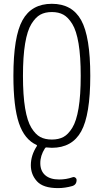

<svg xmlns="http://www.w3.org/2000/svg" viewBox="-20 -760 540 1000"><path d="M310.1 -683.6Q285.2 -697.3 250 -697.3Q214.8 -697.3 189.9 -683.6Q165 -669.9 143.6 -635.3Q122.1 -600.6 110.8 -533.2Q99.6 -465.8 99.6 -364.7Q99.6 -263.7 110.8 -196.3Q122.1 -128.9 143.6 -94.2Q165 -59.6 189.9 -46.4Q214.8 -33.2 250 -33.2Q285.2 -33.2 310.1 -46.4Q335 -59.6 356.4 -94.2Q377.9 -128.9 389.2 -196.3Q400.4 -263.7 400.4 -364.7Q400.4 -465.8 389.2 -533.2Q377.9 -600.6 356.4 -635.3Q335 -669.9 310.1 -683.6ZM170.9 -4.9Q107.4 -33.2 78.6 -118.7Q49.8 -204.1 49.8 -365.2Q49.8 -569.3 97.2 -654.8Q144.5 -740.2 250 -740.2Q355.5 -740.2 402.8 -654.8Q450.2 -569.3 450.2 -365.2Q450.2 -161.1 402.8 -75.7Q355.5 9.8 250 9.8Q239.3 9.8 220.7 7.8Q216.8 7.8 213.9 12.7Q189.5 50.8 189.9 90.8Q190.4 130.9 215.8 152.8Q241.2 174.8 288.1 174.8Q325.2 174.8 358.4 163.1Q365.2 160.2 372.1 165Q378.9 169.9 378.9 177.7Q378.9 202.1 356.4 209Q318.4 219.7 282.2 219.7Q205.1 219.7 172.9 184.6Q140.6 149.4 140.6 100.6Q140.6 48.8 171.9 1Q173.8 -2.9 170.9 -4.9Z"/></svg>

Font: Rounded-L Mgen+ 1mn light
Style: Regular
Weight: 200
Designer: [Source Han Sans]
Ryoko NISHIZUKA  (kana & ideographs); Paul D. Hunt (Latin, Greek & Cyrillic); Wenlong ZHANG  (bopomofo
Version: Version 1.059.20150602